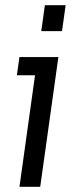

<svg xmlns="http://www.w3.org/2000/svg" viewBox="-20 -720 295 740"><path d="M55 0 115 -430H45L55 -500H205L135 0ZM139 -600 153 -700H233L219 -600Z"/></svg>

Font: Finlandica
Style: Italic
Weight: 400
Italic angle: -8°
Designer: Niklas Ekholm, Juho Hiilivirta, Jaakko Suomalainen
Foundry: Helsinki Type Studio
Version: Version 1.064